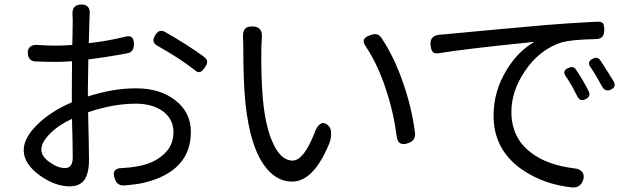

<svg xmlns="http://www.w3.org/2000/svg" viewBox="-20 -806 2781 850"><path d="M288 19Q225 19 158 -28Q85 -80 85 -141Q85 -198 150 -259Q209 -315 298 -353V-408Q298 -492 299 -535Q259 -532 227 -532Q193 -532 135 -534Q105 -537 103 -571Q102 -591 115 -600Q128 -609 149 -607Q178 -604 225 -604Q260 -604 300 -607Q300 -621 301 -647Q302 -705 302 -717.5Q302 -730 301 -738Q297 -786 340 -786Q381 -786 377 -742Q377 -739 376.5 -731Q376 -723 376 -719Q375 -690 373 -615Q456 -624 532 -643Q554 -649 563.5 -641Q573 -633 573 -609Q573 -575 543 -570Q453 -553 371 -543Q369 -451 369 -412V-379Q480 -415 582 -415Q689 -415 756 -362Q825 -309 825 -222Q825 -48 618 3Q582 11 528 15Q498 16 488 -15Q471 -62 521 -62Q557 -64 585 -69Q656 -81 698 -117Q748 -157 748 -221Q748 -280 699 -315Q653 -347 581 -347Q481 -347 370 -309Q374 -145 374 -99Q374 -35 351 -6Q330 19 288 19ZM268 -62Q302 -62 302 -109Q302 -128 301 -191Q299 -249 299 -280Q240 -253 202 -215Q163 -176 163 -144Q163 -113 201 -87Q236 -62 268 -62ZM839 -498Q777 -547 676 -604Q648 -619 667 -650Q684 -679 710 -665Q753 -641 803 -609Q849 -580 884 -554Q897 -544 897 -533Q898 -524 888 -509Q876 -490 865 -487Q854 -484 839 -498Z M1273 -2Q1199 -2 1146 -79Q1087 -165 1067 -345Q1057 -438 1057 -604Q1057 -623 1056 -635Q1054 -663 1063 -676Q1073 -690 1099 -689Q1145 -688 1139 -636Q1137 -606 1137 -594Q1135 -467 1144 -365Q1156 -240 1190 -169Q1225 -95 1275 -95Q1324 -95 1371 -214Q1382 -247 1398 -257Q1417 -269 1437 -246Q1446 -236 1446 -212Q1445 -191 1439 -174Q1369 -2 1273 -2ZM1736 -203Q1722 -313 1686 -418Q1653 -518 1601 -598Q1586 -618 1591 -630.5Q1596 -643 1621 -651Q1638 -657 1648 -654Q1659 -652 1668 -639Q1722 -560 1763 -444Q1803 -330 1817 -220Q1822 -185 1789 -173Q1742 -155 1736 -203Z M2515 24Q2387 11 2290 -56Q2165 -144 2165 -294Q2165 -401 2222 -495Q2272 -578 2346 -621Q2339 -620 2320 -618Q2035 -589 1927 -571Q1905 -567 1896.5 -575.5Q1888 -584 1886 -608Q1882 -651 1934 -653Q1954 -654 1968 -656Q2179 -676 2394 -695Q2487 -703 2624 -710Q2643 -711 2650 -702Q2655 -694 2655 -672Q2655 -633 2618 -633Q2512 -631 2465 -618Q2367 -586 2303 -490Q2244 -402 2244 -311Q2244 -196 2330 -131Q2400 -76 2520 -61Q2546 -59 2557.5 -44.5Q2569 -30 2561 -7Q2549 25 2515 24ZM2536 -379Q2520 -411 2511 -427Q2508 -432 2501 -443Q2491 -460 2485 -468Q2467 -493 2496 -505Q2518 -515 2529 -499Q2566 -444 2586 -402Q2597 -379 2572.5 -367Q2548 -355 2536 -379ZM2646 -422Q2617 -476 2594 -509Q2577 -532 2604 -546Q2625 -556 2637 -540Q2646 -526 2668 -492Q2688 -460 2697 -445Q2710 -421 2684 -409Q2660 -398 2646 -422Z"/></svg>

Font: GenSenRounded TW R
Style: Regular
Weight: 400
Version: Version 1.501;PS 1;hotconv 16.6.51;makeotf.lib2.5.65220